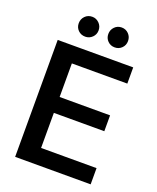

<svg xmlns="http://www.w3.org/2000/svg" viewBox="-161 -984 885 1080"><g transform="rotate(20 282.0 -444.5)"><path d="M63 0V-700H515V-603H183V-402H485V-307H183V-97H515V0ZM202 -770Q176 -770 159 -787Q142 -804 142 -829Q142 -854 159 -871.5Q176 -889 202 -889Q226 -889 243.5 -871.5Q261 -854 261 -829Q261 -804 243.5 -787Q226 -770 202 -770ZM378 -770Q353 -770 336 -787Q319 -804 319 -829Q319 -854 336 -871.5Q353 -889 378 -889Q403 -889 420 -871.5Q437 -854 437 -829Q437 -804 420 -787Q403 -770 378 -770Z"/></g></svg>

Font: DM Sans 28pt SemiBold
Style: Regular
Weight: 600
Version: Version 4.004;gftools[0.9.30]